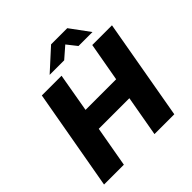

<svg xmlns="http://www.w3.org/2000/svg" viewBox="-223 -1055 1233 1233"><g transform="rotate(-45 393.5 -438.5)"><path d="M279 -745H411L488 -812L541 -745H668L571 -877H424ZM28 0H208L257 -277H535L486 0H666L787 -687H608L561 -423H283L329 -687H150Z"/></g></svg>

Font: Archivo ExtraBold
Style: Italic
Weight: 800
Italic angle: -10°
Designer: Hector Gatti
Foundry: Omnibus-Type
Version: Version 2.001